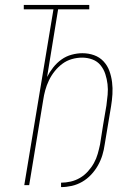

<svg xmlns="http://www.w3.org/2000/svg" viewBox="-20 -755 540 783"><path d="M229 8V-10Q248 -10 268 -14.5Q288 -19 306 -29.5Q324 -40 338.5 -56Q353 -72 363 -90Q373 -108 378.5 -127.5Q384 -147 388 -166Q394 -206 400.5 -245.5Q407 -285 414 -325Q417 -347 419 -369Q421 -391 418.5 -412Q416 -433 409.5 -453Q403 -473 390 -489Q377 -505 357 -512.5Q337 -520 315 -520Q294 -520 273 -514Q252 -508 234.5 -495Q217 -482 203 -464.5Q189 -447 179.5 -427Q170 -407 164.5 -387Q159 -367 156 -346L99 0H79L198 -717H77V-735H344V-717H217L172 -441Q182 -461 197 -480Q212 -499 231 -512.5Q250 -526 272.5 -532Q295 -538 316 -538Q341 -538 363.5 -530Q386 -522 402 -505Q418 -488 426 -466Q434 -444 437 -420Q440 -396 438.5 -371Q437 -346 433 -322L407 -166Q404 -144 397.5 -122.5Q391 -101 379.5 -80.5Q368 -60 351.5 -42.5Q335 -25 315 -13.5Q295 -2 273 3Q251 8 229 8Z"/></svg>

Font: Iosevka Curly Thin Oblique
Style: Regular
Weight: 100
Italic angle: -9°
Monospace: yes
Designer: Belleve Invis
Foundry: Belleve Invis
Version: Version 11.1.0; ttfautohint (v1.8.3)